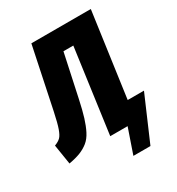

<svg xmlns="http://www.w3.org/2000/svg" viewBox="-227 -821 1026 1113"><g transform="rotate(-30 286.5 -264.5)"><path d="M471.2 -130.9H580.1L452.1 166H337.9L395 0H278.8L356 -562H290L229 -277.8Q214.4 -209.5 200.7 -165.3Q187 -121.1 169.7 -87.2Q152.3 -53.2 127.7 -33.4Q103 -13.7 72.3 -1.5Q41.5 10.7 -4.9 19L-25.9 -112.8Q2 -123.5 15.1 -137.2Q28.3 -150.9 40 -183.6Q51.8 -216.3 66.9 -288.1L151.9 -694.8H549.8Z"/></g></svg>

Font: Fira Sans Compressed ExtraBold
Style: Italic
Weight: 800
Width: 3
Italic angle: -8°
Designer: Carrois Corporate & Edenspiekermann AG
Foundry: Carrois Corporate GbR & Edenspiekermann AG
Version: Version 4.203;PS 004.203;hotconv 1.0.88;makeotf.lib2.5.64775